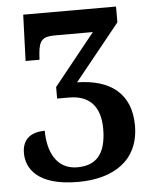

<svg xmlns="http://www.w3.org/2000/svg" viewBox="-52 -758 640 812"><g transform="rotate(-5 268.0 -351.5)"><path d="M247 11C398 11 507 -58 507 -206C507 -341 421 -407 279 -409L471 -647V-714H77L70 -518H129L131 -547C136 -601 152 -615 203 -615H364L189 -397V-348H240C325 -348 372 -300 372 -204C372 -92 325 -51 249 -51C158 -51 125 -132 125 -217C72 -217 29 -194 29 -130C29 -65 75 11 247 11Z"/></g></svg>

Font: Noto Serif Condensed
Style: Bold
Weight: 700
Width: 3
Designer: Monotype Design Team
Foundry: Monotype Imaging Inc.
Version: Version 2.015